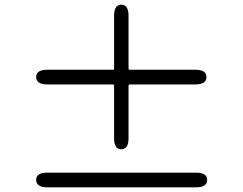

<svg xmlns="http://www.w3.org/2000/svg" viewBox="-20 -823 1040 823"><path d="M183 -20Q135 -20 135 -52Q135 -83 183 -83H820Q868 -83 868 -52Q868 -20 820 -20ZM500 -183Q469 -183 469 -231V-456Q469 -461 464 -461H183Q135 -461 135 -493Q135 -524 183 -524H464Q469 -524 469 -529V-755Q469 -803 500 -803Q531 -803 531 -755V-529Q531 -524 536 -524H817Q865 -524 865 -493Q865 -461 817 -461H536Q531 -461 531 -456V-231Q531 -183 500 -183Z"/></svg>

Font: Resource Han Rounded KR Normal
Style: Regular
Weight: 350
Designer: Cyano Hao (round all glyphs); Ryoko NISHIZUKA 西塚涼子 (kana, bopomofo & ideographs); Paul D. Hunt (Latin, Greek & Cyrillic)
Foundry: Cyano Hao
Version: 0.990